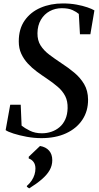

<svg xmlns="http://www.w3.org/2000/svg" viewBox="-20 -772 562 1089"><path d="M214 11.5Q173.5 11.5 131.5 3.8Q89.5 -4 56.8 -14.5Q24 -25 12 -34L38 -178H97.5L102.5 -59.5Q119.5 -45.5 149 -30.8Q178.5 -16 218 -16Q246 -16 271.8 -24.8Q297.5 -33.5 318 -51Q338.5 -68.5 350.5 -95.2Q362.5 -122 363.5 -158Q364.5 -198.5 349.8 -227.2Q335 -256 308 -279.2Q281 -302.5 244.5 -327Q216.5 -345.5 188.5 -366.2Q160.5 -387 137.5 -412Q114.5 -437 100.5 -467.5Q86.5 -498 86.5 -536Q86 -607 119.5 -655.2Q153 -703.5 210 -728Q267 -752.5 336.5 -752.5Q378.5 -752.5 413.8 -746Q449 -739.5 475.2 -730.5Q501.5 -721.5 515.5 -713L492.5 -577.5H433.5L427 -693Q414.5 -704 391.5 -714.8Q368.5 -725.5 330.5 -725.5Q293.5 -725.5 262.2 -708.8Q231 -692 212 -660Q193 -628 192.5 -583.5Q192 -543 210.2 -514.2Q228.5 -485.5 259.5 -462Q290.5 -438.5 329 -413Q367 -388.5 401.2 -360Q435.5 -331.5 457.2 -294.8Q479 -258 479.5 -207.5Q480 -142 447.2 -92.8Q414.5 -43.5 355 -16Q295.5 11.5 214 11.5ZM132.5 287.5V282.5Q149 268 159.8 251.8Q170.5 235.5 175.8 218.2Q181 201 181 184Q181 161.5 170.5 147Q160 132.5 143 127V117L207 56Q240 61.5 258.2 82.2Q276.5 103 276.5 136.5Q276.5 166.5 261.8 192.8Q247 219 218 244.2Q189 269.5 145.5 296.5Z"/></svg>

Font: Merriweather 144pt Medium
Style: Italic
Weight: 500
Italic angle: -7.8°
Version: Version 2.101